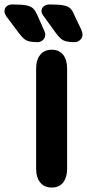

<svg xmlns="http://www.w3.org/2000/svg" viewBox="-96 -830 390 861"><path d="M66 -74Q66 -34 84.5 -11.5Q103 11 136 11Q169 11 187 -11.5Q205 -34 205 -74V-522Q205 -562 187 -584.5Q169 -607 136 -607Q103 -607 84.5 -584.5Q66 -562 66 -522ZM101 -756 153 -684Q166 -666 176.5 -657Q187 -648 201 -644.5Q215 -641 239 -641Q253 -641 263.5 -651Q274 -661 274 -675Q274 -683 268 -698L237 -763Q229 -783 219 -792.5Q209 -802 188.5 -806Q168 -810 127 -810Q110 -810 100 -801.5Q90 -793 90 -779Q90 -770 101 -756ZM-67 -756 -13 -684Q0 -666 10.5 -657Q21 -648 35 -644.5Q49 -641 72 -641Q87 -641 97 -651Q107 -661 107 -675Q107 -684 100 -698L71 -763Q62 -783 52 -792.5Q42 -802 21.5 -806Q1 -810 -40 -810Q-57 -810 -66.5 -801.5Q-76 -793 -76 -779Q-76 -769 -67 -756Z"/></svg>

Font: Beiruti ExtraBold
Style: Regular
Weight: 800
Designer: Arlette Boutros
Foundry: Boutros
Version: Version 1.41